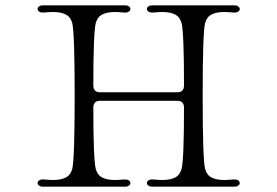

<svg xmlns="http://www.w3.org/2000/svg" viewBox="-20 -701 1040 720"><path d="M121 -15Q121 -21 127.5 -25Q134 -29 144 -28Q168 -26 179 -26Q209 -26 227 -35.5Q245 -45 251 -68Q260 -104 260 -341Q260 -578 251 -614Q245 -637 227 -646.5Q209 -656 179 -656Q168 -656 144 -654H140Q131 -654 126 -658Q121 -662 121 -668Q121 -673 126.5 -677Q132 -681 142 -681H448Q458 -681 463.5 -677Q469 -673 469 -667Q469 -661 462.5 -657Q456 -653 446 -654Q422 -656 411 -656Q381 -656 363 -646.5Q345 -637 339 -614Q330 -577 330 -381Q330 -355 355 -355H645Q670 -355 670 -381Q670 -577 661 -614Q655 -637 637 -646.5Q619 -656 589 -656Q578 -656 554 -654H550Q541 -654 536 -658Q531 -662 531 -668Q531 -673 536.5 -677Q542 -681 552 -681H858Q868 -681 873.5 -677Q879 -673 879 -667Q879 -661 872.5 -657Q866 -653 856 -654Q832 -656 821 -656Q791 -656 773 -646.5Q755 -637 749 -614Q740 -578 740 -341Q740 -104 749 -68Q755 -45 773 -35.5Q791 -26 821 -26Q832 -26 856 -28H860Q869 -28 874 -24Q879 -20 879 -14Q879 -9 873.5 -5Q868 -1 858 -1H552Q542 -1 536.5 -5Q531 -9 531 -15Q531 -21 537.5 -25Q544 -29 554 -28Q578 -26 589 -26Q619 -26 637 -35.5Q655 -45 661 -68Q670 -104 670 -297Q670 -323 645 -323H355Q330 -323 330 -297Q330 -104 339 -68Q345 -45 363 -35.5Q381 -26 411 -26Q422 -26 446 -28H450Q459 -28 464 -24Q469 -20 469 -14Q469 -9 463.5 -5Q458 -1 448 -1H142Q132 -1 126.5 -5Q121 -9 121 -15Z"/></svg>

Font: Hina Mincho
Style: Regular
Weight: 400
Designer: satsuyako
Foundry: satsuyako
Version: Version 1.100